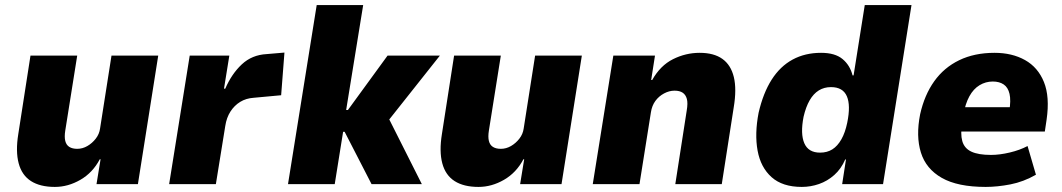

<svg xmlns="http://www.w3.org/2000/svg" viewBox="-20 -725 4180 756"><path d="M196 11Q138 11 102 -12Q66 -35 53.5 -82Q41 -129 52 -197L100 -506H284L237 -211Q233 -186 237 -170Q241 -154 253 -146.5Q265 -139 284 -139Q305 -139 324 -150Q343 -161 357 -179Q371 -197 374 -219L419 -506H603L523 0H360L376 -98H373Q345 -45 296.5 -17Q248 11 196 11Z M646 0 727 -506H883L862 -376H867Q892 -434 932 -471.5Q972 -509 1030 -512L1100 -518L1087 -350L979 -340Q949 -338 926 -324Q903 -310 887.5 -286Q872 -262 867 -229L830 0Z M1114 0 1227 -705H1410L1343 -292H1350L1506 -506H1712L1494 -231L1498 -284L1641 0H1443L1337 -206H1331L1298 0Z M1864 11Q1806 11 1770 -12Q1734 -35 1721.5 -82Q1709 -129 1720 -197L1768 -506H1952L1905 -211Q1901 -186 1905 -170Q1909 -154 1921 -146.5Q1933 -139 1952 -139Q1973 -139 1992 -150Q2011 -161 2025 -179Q2039 -197 2042 -219L2087 -506H2271L2191 0H2028L2044 -98H2041Q2013 -45 1964.5 -17Q1916 11 1864 11Z M2314 0 2395 -506H2559L2544 -410H2548Q2580 -467 2630 -492Q2680 -517 2735 -517Q2791 -517 2824.5 -493Q2858 -469 2869.5 -421.5Q2881 -374 2869 -302L2822 0H2639L2684 -290Q2689 -319 2684.5 -335.5Q2680 -352 2668 -360Q2656 -368 2636 -368Q2615 -368 2594.5 -357Q2574 -346 2560.5 -327.5Q2547 -309 2543 -283L2498 0Z M3137 11Q3061 11 3018 -27.5Q2975 -66 2963 -132Q2951 -198 2967 -281Q2985 -359 3018.5 -411.5Q3052 -464 3101 -490.5Q3150 -517 3213 -517Q3268 -517 3297.5 -492.5Q3327 -468 3337 -428H3341L3385 -705H3569L3457 0H3296L3311 -97H3308Q3292 -60 3265 -36Q3238 -12 3205 -0.5Q3172 11 3137 11ZM3209 -124Q3237 -124 3257.5 -137Q3278 -150 3293 -176.5Q3308 -203 3316 -242Q3330 -310 3314.5 -346Q3299 -382 3252 -382Q3225 -382 3204 -369Q3183 -356 3168 -330Q3153 -304 3144 -265Q3131 -198 3147 -161Q3163 -124 3209 -124Z M3861 11Q3751 11 3688.5 -24.5Q3626 -60 3606 -124.5Q3586 -189 3603 -275Q3620 -351 3658.5 -405Q3697 -459 3757 -488Q3817 -517 3896 -517Q3965 -517 4016 -488.5Q4067 -460 4090.5 -402Q4114 -344 4101 -254L4094 -207H3741L3756 -303H3967L3954 -287Q3961 -330 3955 -355.5Q3949 -381 3932 -392.5Q3915 -404 3889 -404Q3861 -404 3837 -389.5Q3813 -375 3797 -346Q3781 -317 3773 -272L3769 -243Q3761 -198 3769 -169.5Q3777 -141 3804.5 -128Q3832 -115 3882 -115Q3916 -115 3956 -124.5Q3996 -134 4026 -150L4059 -37Q4010 -9 3958.5 1Q3907 11 3861 11Z"/></svg>

Font: Nunito Sans 7pt SemiCondensed Black
Style: Italic
Weight: 900
Width: 4
Italic angle: -9°
Designer: Vernon Adams
Foundry: Vernon Adams
Version: Version 3.101;gftools[0.9.27]